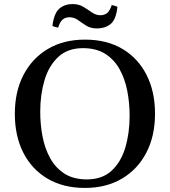

<svg xmlns="http://www.w3.org/2000/svg" viewBox="-20 -910 836 945"><path d="M178 -360Q178 -297 189.5 -237.5Q201 -178 227.5 -130.5Q254 -83 298 -55Q342 -27 408 -27L398 15Q291 15 213.5 -31Q136 -77 94.5 -159Q53 -241 53 -350Q53 -459 95.5 -541Q138 -623 215.5 -669Q293 -715 398 -715L388 -673Q313 -673 266.5 -629.5Q220 -586 199 -515Q178 -444 178 -360ZM618 -340Q618 -403 606.5 -462.5Q595 -522 568.5 -569.5Q542 -617 498 -645Q454 -673 388 -673L398 -715Q506 -715 583 -669Q660 -623 701.5 -541Q743 -459 743 -350Q743 -241 700.5 -159Q658 -77 580.5 -31Q503 15 398 15L408 -27Q483 -27 529.5 -70Q576 -113 597 -184.5Q618 -256 618 -340ZM530 -885Q548 -882 558 -876Q551 -812 523.5 -791Q496 -770 458 -770Q426 -770 404 -784Q382 -798 363.5 -811.5Q345 -825 321 -825Q305 -825 291 -816Q277 -807 266 -774Q248 -777 238 -783Q246 -845 272 -867.5Q298 -890 337 -890Q368 -890 390 -876.5Q412 -863 432 -849Q452 -835 475 -835Q491 -835 505 -844Q519 -853 530 -885Z"/></svg>

Font: Poltawski Nowy
Style: Regular
Weight: 400
Designer: Adam Pótawski, Mateusz Machalski, Borys Kosmynka, Ania Wieluska
Foundry: Capitalics.wtf
Version: Version 1.001;gftools[0.9.25]